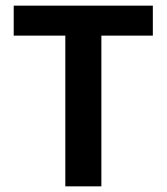

<svg xmlns="http://www.w3.org/2000/svg" viewBox="-20 -659 589 679"><path d="M211 0V-615.5H338.5V0ZM28.5 -533V-639H520.5V-533Z"/></svg>

Font: Anek Bangla
Style: Semi-bold
Weight: 600
Designer: Sulekha Rajkumar (Bangla), Yesha Goshar (Latin)
Foundry: Ek Type
Version: Version 1.002;March 21, 2022;FontCreator 13.0.0.2683 64-bit